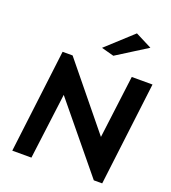

<svg xmlns="http://www.w3.org/2000/svg" viewBox="-170 -1101 1093 1226"><g transform="rotate(20 376.5 -488.0)"><path d="M610 0H667L753 -703H612L558 -276L210 -703H142L56 0H186L243 -447ZM370 -813 455 -790 660 -919 548 -976Z"/></g></svg>

Font: Bluebird
Style: ExtObl
Weight: 400
Designer: Jasper
Foundry: Cannot Into Space Fonts
Version: Version 0.98